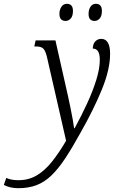

<svg xmlns="http://www.w3.org/2000/svg" viewBox="-162 -748 613 1008"><path d="M-66 240Q-109 240 -142 223L-129 186Q-119 191 -103.5 194.5Q-88 198 -65 198Q-11 198 31.5 172.5Q74 147 111 100.5Q148 54 185 -9L84 -451Q76 -483 64.5 -493.5Q53 -504 28 -504H18L25 -536H129L196 -239Q202 -211 208.5 -179.5Q215 -148 220 -120Q225 -92 227 -75H230Q265 -139 295 -204Q325 -269 343.5 -328.5Q362 -388 362 -434Q362 -493 325 -493Q326 -519 339 -531.5Q352 -544 369 -544Q416 -544 416 -465Q416 -384 373 -278.5Q330 -173 260 -50Q216 30 179 85.5Q142 141 106 175Q70 209 28.5 224.5Q-13 240 -66 240ZM335 -638Q303 -638 303 -675Q303 -697 313 -712.5Q323 -728 341 -728Q373 -728 373 -691Q373 -663 361 -650.5Q349 -638 335 -638ZM183 -638Q150 -638 150 -675Q150 -697 160.5 -712.5Q171 -728 189 -728Q221 -728 221 -691Q221 -663 209 -650.5Q197 -638 183 -638Z"/></svg>

Font: Noto Serif Condensed Light
Style: Italic
Weight: 300
Width: 3
Italic angle: -12°
Designer: Monotype Design Team
Foundry: Monotype Imaging Inc.
Version: Version 2.014; ttfautohint (v1.8.4.7-5d5b)